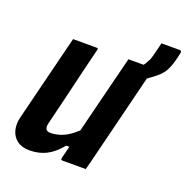

<svg xmlns="http://www.w3.org/2000/svg" viewBox="-149 -993 1105 1141"><g transform="rotate(20 403.0 -423.0)"><path d="M159 10Q110 10 80 -12.5Q50 -35 40 -73.5Q30 -112 42 -158Q70 -268 97 -379Q124 -490 152 -600Q158 -625 164.5 -650Q171 -675 177 -700H326Q338 -700 334 -689Q303 -565 272.5 -435.5Q242 -306 211 -182Q205 -160 210.5 -145Q216 -130 242 -130Q277 -130 316.5 -145.5Q356 -161 403 -205Q434 -329 465 -453Q496 -577 527 -700H623Q627 -705 631 -711Q635 -717 640 -727Q647 -738 651 -748.5Q655 -759 659 -775Q662 -786 668 -810.5Q674 -835 679 -856H793Q809 -856 805 -840Q804 -834 800 -817.5Q796 -801 794 -793Q781 -744 763.5 -715.5Q746 -687 711 -661Q700 -652 689.5 -644.5Q679 -637 669 -630L540 -110Q533 -80 525.5 -52Q518 -24 512 0H363Q358 0 356 -3.5Q354 -7 355 -11Q365 -49 375 -91H355Q312 -38 265 -14Q218 10 159 10Z"/></g></svg>

Font: Recursive Sn Lnr St XBd
Style: Italic
Weight: 800
Italic angle: -15°
Version: Version 1.079;hotconv 1.0.112;makeotfexe 2.5.65598; ttfautoh